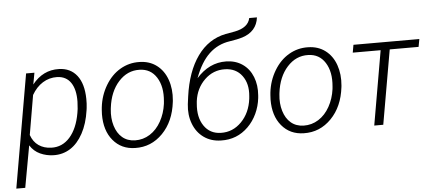

<svg xmlns="http://www.w3.org/2000/svg" viewBox="-71 -894 2779 1233"><g transform="rotate(-5 1318.0 -277.5)"><path d="M0 0ZM244.1 10.3Q198.7 9.3 158.4 -9Q118.2 -27.3 93.3 -66.4L44.4 203.1H-13.2L113.8 -528.3H167.5L153.8 -453.6Q222.7 -541 326.2 -538.1Q400.4 -536.1 441.9 -482.9Q483.4 -429.7 484.9 -332Q485.4 -301.3 481.9 -272.5L480 -258.8Q467.8 -173.3 434.1 -111.3Q400.4 -49.3 352.1 -18.8Q303.7 11.7 244.1 10.3ZM423.8 -272.5 426.8 -318.8Q428.2 -397 398.4 -441.4Q368.7 -485.8 310.1 -487.8Q258.8 -488.8 217 -462.6Q175.3 -436.5 146.5 -386.7L103 -132.3Q118.7 -87.4 152.6 -64Q186.5 -40.5 233.9 -39.1Q304.7 -36.6 353.8 -92Q402.8 -147.5 419.9 -246.6Z M575.2 0ZM579.1 -269Q587.9 -345.7 626 -409.4Q664.1 -473.1 720.9 -506.3Q777.8 -539.6 844.2 -538.1Q909.7 -537.1 955.8 -502.2Q1002 -467.3 1023.2 -407Q1044.4 -346.7 1037.6 -273.4L1036.6 -264.2Q1022 -139.2 948 -63.5Q874 12.2 770.5 9.8Q681.6 8.3 628.4 -55.7Q575.2 -119.6 576.2 -224.6L577.6 -252.4ZM635.7 -252.4Q629.4 -194.3 644.3 -145.3Q659.2 -96.2 691.9 -68.4Q724.6 -40.5 773.4 -39.1Q826.2 -38.1 869.9 -65.9Q913.6 -93.8 941.9 -144.5Q970.2 -195.3 978.5 -256.8L980 -272.9Q988.8 -367.2 950.9 -427Q913.1 -486.8 841.3 -488.3Q763.2 -490.7 706.3 -428Q649.4 -365.2 636.7 -261.2Z M1399.9 -493.2Q1460.4 -492.2 1504.9 -461.7Q1549.3 -431.2 1570.6 -377.4Q1591.8 -323.7 1586.4 -258.3L1585 -241.7Q1579.1 -188.5 1556.9 -141.1Q1534.7 -93.8 1499.5 -59.1Q1426.8 12.7 1324.2 9.8Q1260.3 8.8 1213.6 -24.4Q1167 -57.6 1145.3 -115Q1123.5 -172.4 1131.3 -240.7L1137.7 -289.6Q1159.7 -449.7 1230.2 -548.1Q1300.8 -646.5 1412.1 -668.9L1472.7 -679.7Q1559.6 -696.8 1572.3 -757.8H1622.1Q1610.8 -667 1516.6 -637.2Q1486.8 -627.9 1435.1 -620.1Q1357.4 -608.9 1301.5 -556.2Q1245.6 -503.4 1208 -401.9Q1290.5 -495.1 1399.9 -493.2ZM1388.2 -443.8Q1312 -445.8 1256.6 -391.8Q1201.2 -337.9 1190.4 -255.9L1189 -239.7Q1180.7 -151.9 1218.8 -96.2Q1256.8 -40.5 1327.1 -39.1Q1403.8 -37.1 1460 -94.2Q1516.1 -151.4 1527.3 -241.7L1528.8 -257.8Q1536.6 -337.9 1498 -389.9Q1459.5 -441.9 1388.2 -443.8Z M1662.1 0ZM1666 -269Q1674.8 -345.7 1712.9 -409.4Q1751 -473.1 1807.9 -506.3Q1864.7 -539.6 1931.2 -538.1Q1996.6 -537.1 2042.7 -502.2Q2088.9 -467.3 2110.1 -407Q2131.3 -346.7 2124.5 -273.4L2123.5 -264.2Q2108.9 -139.2 2034.9 -63.5Q1960.9 12.2 1857.4 9.8Q1768.6 8.3 1715.3 -55.7Q1662.1 -119.6 1663.1 -224.6L1664.6 -252.4ZM1722.7 -252.4Q1716.3 -194.3 1731.2 -145.3Q1746.1 -96.2 1778.8 -68.4Q1811.5 -40.5 1860.4 -39.1Q1913.1 -38.1 1956.8 -65.9Q2000.5 -93.8 2028.8 -144.5Q2057.1 -195.3 2065.4 -256.8L2066.9 -272.9Q2075.7 -367.2 2037.8 -427Q2000 -486.8 1928.2 -488.3Q1850.1 -490.7 1793.2 -428Q1736.3 -365.2 1723.6 -261.2Z M2639.6 -478.5H2453.6L2370.1 0H2312L2395 -478.5H2215.3L2224.1 -528.3H2648.9Z"/></g></svg>

Font: Roboto Light
Style: Italic
Weight: 300
Italic angle: -12°
Designer: Google
Version: Version 2.134; 2016; ttfautohint (v1.6)